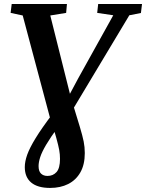

<svg xmlns="http://www.w3.org/2000/svg" viewBox="-20 -763 736 968"><path d="M232.5 184.5Q170 184.5 137.5 157.5Q105 130.5 105 79.5Q105 51.5 117.2 17Q129.5 -17.5 160 -67.2Q190.5 -117 245.5 -189.5L316.5 -260L373.5 -366.5L551 -686L470 -698L475 -743H696L690.5 -697.5L632 -686L321.5 -168.5L273.5 -123.5Q234 -69.5 212.5 -33Q191 3.5 182.8 29Q174.5 54.5 174.5 74.5Q174.5 100.5 186.8 112.2Q199 124 219.5 124Q247.5 124 265 104.5Q282.5 85 282.5 38Q282.5 15 278.5 -7Q274.5 -29 264 -67L250.5 -114L237 -150.5L94.5 -685L33.5 -698L39 -743H317.5L313.5 -698L233.5 -685L338 -268.5L348 -236.5L382.5 -123.5Q396 -78.5 401.8 -50Q407.5 -21.5 407.5 8.5Q407.5 67 385.2 106Q363 145 323.8 164.8Q284.5 184.5 232.5 184.5Z"/></svg>

Font: Merriweather 28pt SemiBold
Style: Italic
Weight: 600
Italic angle: -7.8°
Version: Version 2.101